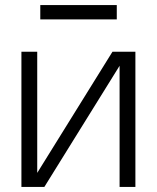

<svg xmlns="http://www.w3.org/2000/svg" viewBox="-20 -733 615 753"><path d="M64 0V-530H126V-55L421 -530H483H511V0H449V-475L154 0H92ZM138 -657V-713H438V-657Z"/></svg>

Font: Jozsika Light
Style: Regular
Weight: 300
Monospace: yes
Designer: Belleve Invis
Foundry: Belleve Invis
Version: 2.1.0